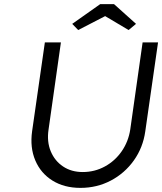

<svg xmlns="http://www.w3.org/2000/svg" viewBox="-20 -906 788 933"><path d="M371 7Q292 7 235 -28.5Q178 -64 151.5 -126.5Q125 -189 136 -268L198 -700H276L216 -277Q207 -218 226.5 -171Q246 -124 286.5 -97Q327 -70 382 -70Q440 -70 489.5 -97Q539 -124 571.5 -171Q604 -218 613 -277L673 -700H748L686 -268Q675 -189 630.5 -126.5Q586 -64 518.5 -28.5Q451 7 371 7ZM360 -760 331 -790 467 -886H534L641 -790L605 -760L477 -836H507Z"/></svg>

Font: Lexend Light
Style: Italic
Weight: 300
Italic angle: -8.13011°
Designer: Bonnie Shaver-Troup, Thomas Jockin
Foundry: Lexend
Version: Version 1.007